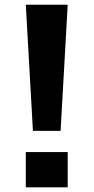

<svg xmlns="http://www.w3.org/2000/svg" viewBox="-20 -797 398 817"><path d="M89.8 -776.9H268.1L237.8 -240.2H120.1ZM89.8 0V-149.9H268.1V0Z"/></svg>

Font: Sporting Grotesque
Style: Bold
Weight: 700
Designer: Lucas LE BIHAN
Foundry: Lucas LE BIHAN
Version: Version 2.002;PS 2.2;hotconv 1.0.88;makeotf.lib2.5.647800